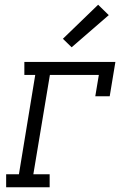

<svg xmlns="http://www.w3.org/2000/svg" viewBox="-20 -792 540 812"><path d="M6 0V-55H60L129 -475H83V-530H468L444 -385H383L398 -475H191L121 -55H190V0ZM283 -592 246 -628 395 -772 440 -728Z"/></svg>

Font: Iosevka Curly Slab LtObl
Style: Regular
Weight: 300
Italic angle: -9°
Monospace: yes
Designer: Belleve Invis
Foundry: Belleve Invis
Version: Version 11.0.0; ttfautohint (v1.8.3)